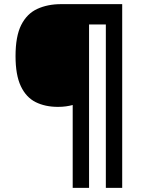

<svg xmlns="http://www.w3.org/2000/svg" viewBox="-20 -780 695 927"><path d="M570 127H491V-662H410V127H331V-273Q316 -269 298.5 -266.5Q281 -264 260 -264Q198 -264 152 -287Q106 -310 80.5 -364Q55 -418 55 -509Q55 -605 82.5 -659.5Q110 -714 160 -737Q210 -760 275 -760H570Z"/></svg>

Font: Noto Sans Thai
Style: Bold
Weight: 700
Designer: Monotype Design Team
Foundry: Monotype Imaging Inc.
Version: Version 2.001